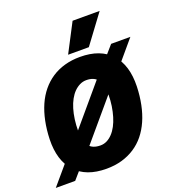

<svg xmlns="http://www.w3.org/2000/svg" viewBox="-193 -1062 1090 1200"><g transform="rotate(-20 351.5 -462.0)"><path d="M732 -717 567 -522 563 -524 213 -111 207 -112 100 11H-29L137 -184L142 -182L501 -606L506 -605L604 -717ZM311 7Q176 7 105.5 -70Q35 -147 39 -288Q41 -351 52.5 -407Q64 -463 84.5 -509.5Q105 -556 135 -592.5Q165 -629 203.5 -654.5Q242 -680 289.5 -693.5Q337 -707 392 -707Q528 -707 598 -630Q668 -553 664 -412Q662 -349 650.5 -293Q639 -237 618.5 -190.5Q598 -144 568.5 -107.5Q539 -71 500 -45.5Q461 -20 414 -6.5Q367 7 311 7ZM325 -143Q348 -143 368 -153Q388 -163 405.5 -181.5Q423 -200 436.5 -225.5Q450 -251 459.5 -282.5Q469 -314 474.5 -350Q480 -386 480 -425Q480 -497 454.5 -527Q429 -557 380 -557Q357 -557 336.5 -547Q316 -537 298.5 -519.5Q281 -502 267 -476.5Q253 -451 243.5 -419.5Q234 -388 229 -351.5Q224 -315 224 -274Q224 -203 249 -173Q274 -143 325 -143ZM328 -745 427 -935H607L466 -745Z"/></g></svg>

Font: Georama ExtraCondensed Thin ExtraBold
Style: Italic
Weight: 800
Italic angle: -9°
Version: Version 1.001